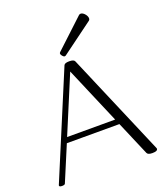

<svg xmlns="http://www.w3.org/2000/svg" viewBox="-165 -1027 981 1148"><g transform="rotate(-20 325.5 -453.0)"><path d="M605 11.7Q576.7 11.7 570.8 -1.5L478 -218.8H143.6L49.8 4.4Q46.9 11.7 29.8 11.7Q12.2 11.7 12.2 2.9Q12.2 2.4 13.2 -0.5L290 -662.1Q295.4 -674.3 324.2 -674.3Q353.5 -674.3 358.9 -661.1L636.7 -10.3Q638.7 -6.3 638.7 -4.4Q638.7 11.7 605 11.7ZM463.4 -252.9 309.1 -614.7 157.7 -252.9ZM310.1 -711.4Q302.7 -711.4 295.4 -720.7Q288.1 -730 288.1 -735.8Q288.1 -740.2 292.5 -744.6L473.6 -913.6Q478.5 -918.5 485.4 -918.5Q499.5 -918.5 513.7 -900.9Q523.9 -887.2 523.9 -875.5Q523.9 -866.2 517.1 -861.3L317.9 -714.4Q313.5 -711.4 310.1 -711.4Z"/></g></svg>

Font: Gayathri Thin
Style: Regular
Weight: 100
Designer: Binoy Dominic <binoy.domenic@gmail.com>
Foundry: SMC
Version: Version 1.000